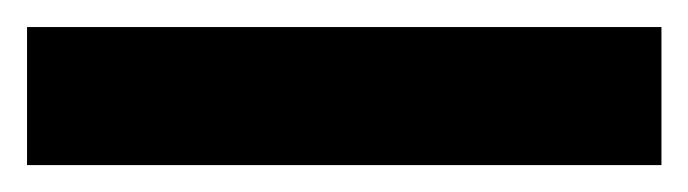

<svg xmlns="http://www.w3.org/2000/svg" viewBox="-20 -20 509 142"><path d="M469.2 0V102.1H0V0Z"/></svg>

Font: Inter-SemiBold
Style: Regular
Weight: 600
Designer: Rasmus Andersson
Foundry: rsms
Version: Version 4.000;git-a52131595